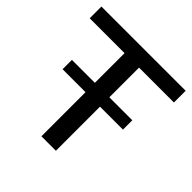

<svg xmlns="http://www.w3.org/2000/svg" viewBox="-191 -900 1059 1059"><g transform="rotate(45 339.0 -370.0)"><path d="M667.5 -648.5H395.5V-417H574.5V-344H395.5V0H282.5V-344H103.5V-417H282.5V-648.5H10.5V-740H667.5Z"/></g></svg>

Font: Encode Sans Expanded Medium
Style: Regular
Weight: 500
Width: 7
Designer: Multiple Designers
Foundry: Impallari Type
Version: Version 2.000